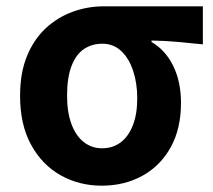

<svg xmlns="http://www.w3.org/2000/svg" viewBox="-20 -580 682 614"><path d="M305.1 13.8Q233.6 13.8 174.3 -19.3Q115 -52.3 79.6 -116.7Q44.2 -181.1 44.2 -273.4Q44.2 -346.7 66.2 -400.5Q88.2 -454.2 126 -489.4Q163.9 -524.6 211.9 -542.2Q259.9 -559.8 312 -559.8H628.7V-438.2Q582.7 -442.7 545.9 -446.2Q509 -449.6 464.6 -450.4V-445.6Q508.9 -420.1 533.8 -369.5Q558.8 -318.8 558.8 -250.8Q558.8 -168.7 526.1 -109.3Q493.4 -50 435.8 -18.1Q378.3 13.8 305.1 13.8ZM306.6 -105.8Q340.9 -105.8 366 -124.8Q391.1 -143.7 405 -179.6Q418.9 -215.4 418.9 -265.6Q418.9 -313.5 405.9 -353.1Q393 -392.7 368.1 -416.4Q343.2 -440.2 307.1 -440.2Q273.8 -440.2 248.3 -423Q222.9 -405.9 208.7 -368.9Q194.5 -331.9 194.5 -273.4Q194.5 -220.9 208.6 -183.1Q222.7 -145.3 248 -125.6Q273.3 -105.8 306.6 -105.8Z"/></svg>

Font: Noto Sans KR Thin
Style: Regular
Weight: 100
Designer: Ryoko NISHIZUKA 西塚涼子 (kana, bopomofo & ideographs); Paul D. Hunt (Latin, Greek & Cyrillic); Sandoll Communications 산돌커뮤니
Foundry: Adobe
Version: Version 2.004-H2;hotconv 1.0.118;makeotfexe 2.5.65603